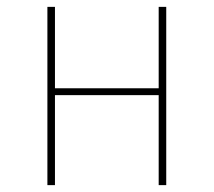

<svg xmlns="http://www.w3.org/2000/svg" viewBox="-20 -539 622 559"><path d="M442 0V-262H140V0H118V-519H140V-282H442V-519H464V0Z"/></svg>

Font: FiraGO Thin
Style: Regular
Weight: 100
Designer: bBox Type
Foundry: bBox Type GmbH
Version: Version 1.001;PS 001.001;hotconv 1.0.88;makeotf.lib2.5.64775